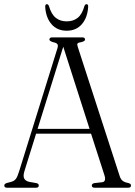

<svg xmlns="http://www.w3.org/2000/svg" viewBox="-20 -874 630 894"><path d="M160.5 -10.5Q160.5 0 148.5 0H12Q0 0 0 -10.5Q0 -17.5 10.5 -21.5L34.5 -28Q46.5 -31.5 54 -41.2Q61.5 -51 69 -76L247.5 -649.5Q251.5 -662.5 247.2 -668.5Q243 -674.5 227.5 -677.5Q210 -683 210 -689.5Q210 -700 223 -700H363.5Q376 -700 376 -689.5Q376 -682.5 359.5 -678Q344.5 -676 341.2 -671.8Q338 -667.5 342 -656L537 -55Q542 -39 551.2 -32Q560.5 -25 577 -22Q590 -18.5 590 -10.5Q590 0 577.5 0H420Q407.5 0 407.5 -10.5Q407.5 -19 420 -21.5L455.5 -25.5Q475.5 -28 466.5 -57.5L404 -251.5H148L94 -78Q86.5 -54 92.8 -42.5Q99 -31 117 -27L149 -21.5Q160.5 -19 160.5 -10.5ZM155 -274H397L274.5 -656.5ZM290.5 -774.5Q321 -774.5 341.8 -791Q362.5 -807.5 373 -845.5Q376.5 -854.5 382.5 -854.5Q391.5 -854.5 390.5 -842Q387.5 -792 361.2 -761.5Q335 -731 290.5 -731Q246 -731 219.8 -761.5Q193.5 -792 190.5 -842Q190 -854.5 198.5 -854.5Q204.5 -854.5 208 -845.5Q219 -807.5 239.8 -791Q260.5 -774.5 290.5 -774.5Z"/></svg>

Font: Fraunces 144pt S050 Light
Style: Regular
Weight: 300
Version: Version 1.000; ttfautohint (v1.8.3)